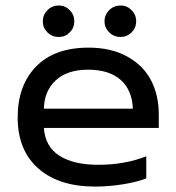

<svg xmlns="http://www.w3.org/2000/svg" viewBox="-20 -670 648 705"><path d="M195.8 -534.2Q171.4 -534.2 154.3 -551Q137.2 -567.9 137.2 -591.8Q137.2 -615.7 154.3 -632.8Q171.4 -649.9 195.8 -649.9Q219.2 -649.9 236.1 -632.8Q252.9 -615.7 252.9 -591.8Q252.9 -567.9 236.1 -551Q219.2 -534.2 195.8 -534.2ZM422.9 -534.2Q398.4 -534.2 381.1 -551Q363.8 -567.9 363.8 -591.8Q363.8 -615.7 381.1 -632.8Q398.4 -649.9 422.9 -649.9Q446.3 -649.9 463.1 -632.8Q480 -615.7 480 -591.8Q480 -567.9 463.1 -551Q446.3 -534.2 422.9 -534.2ZM329.1 15.1Q196.3 15.1 120.6 -51.5Q44.9 -118.2 44.9 -238.8Q44.9 -356.4 112.5 -425.8Q180.2 -495.1 305.2 -495.1Q387.7 -495.1 446.8 -462.6Q505.9 -430.2 534.4 -375.5Q563 -320.8 563 -250V-200.2H141.1Q146 -131.3 198.2 -98.1Q250.5 -64.9 340.8 -64.9Q438.5 -64.9 517.1 -96.2V-15.1Q484.9 -2 432.4 6.6Q379.9 15.1 329.1 15.1ZM141.1 -271H467.8Q465.3 -338.9 423.3 -376.5Q381.3 -414.1 303.2 -414.1Q227.1 -414.1 184.8 -375Q142.6 -335.9 141.1 -271Z"/></svg>

Font: Prompt
Style: Regular
Weight: 400
Designer: Katatrad Team
Foundry: CadsonDemak
Version: Version 1.000;PS 001.000;hotconv 1.0.88;makeotf.lib2.5.64775